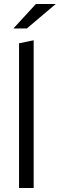

<svg xmlns="http://www.w3.org/2000/svg" viewBox="-20 -938 298 958"><path d="M75 0V-722L148 -737V0ZM47 -796 159 -918H258L114 -796Z"/></svg>

Font: Red Hat Text VF
Style: Regular
Weight: 300
Designer: Pentagram, MCKL
Foundry: Pentagram, MCKL
Version: Version 1.023